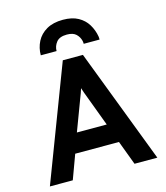

<svg xmlns="http://www.w3.org/2000/svg" viewBox="-133 -1032 983 1134"><g transform="rotate(-15 358.5 -465.5)"><path d="M30 0 296.5 -700H419.5L687 0H547.5L492 -148H224.5L170 0ZM266.5 -266.5H449L379 -454Q374 -466.5 367.8 -483.5Q361.5 -500.5 358 -513Q354.5 -500.5 348.2 -483.5Q342 -466.5 337 -454ZM178.5 -762Q178.5 -807.5 198.2 -846Q218 -884.5 258.2 -907.8Q298.5 -931 358.5 -931Q414.5 -931 451.5 -910.5Q488.5 -890 509.2 -855.8Q530 -821.5 537 -781Q537.5 -776.5 537.8 -771.8Q538 -767 538 -762H441Q441 -773.5 439 -781Q433 -805.5 414.5 -823Q396 -840.5 358.5 -840.5Q313.5 -840.5 294.2 -816.2Q275 -792 275 -762Z"/></g></svg>

Font: Overpass
Style: Bold
Weight: 700
Designer: Delve Withrington, Dave Bailey, Thomas Jockin
Foundry: Delve Fonts LLC
Version: Version 4.000; ttfautohint (v1.8.3)